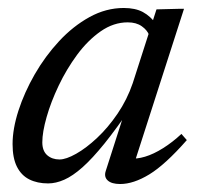

<svg xmlns="http://www.w3.org/2000/svg" viewBox="-20 -451 504 481"><path d="M245 -23 297 -185H310Q272 -129 241.8 -91.5Q211.5 -54 186.8 -32Q162 -10 141 -0.8Q120 8.5 100.5 8.5Q73.5 8.5 53.5 -1.5Q33.5 -11.5 22.5 -33.2Q11.5 -55 11.5 -90Q11.5 -128 26.2 -173.8Q41 -219.5 67 -264.8Q93 -310 128 -347.8Q163 -385.5 204.2 -408.2Q245.5 -431 290 -431Q319 -431 338 -420.8Q357 -410.5 372.5 -389.5L353.5 -363Q349 -375.5 335.2 -385.2Q321.5 -395 300 -395Q264.5 -395 232.2 -372.5Q200 -350 173.2 -313.8Q146.5 -277.5 127 -236.5Q107.5 -195.5 96.8 -157.8Q86 -120 86 -94.5Q86 -73 98.2 -62.2Q110.5 -51.5 129 -51.5Q145.5 -51.5 170.8 -65.8Q196 -80 223.2 -105.5Q250.5 -131 274.5 -166.2Q298.5 -201.5 312.5 -242.5L372 -427.5L431 -429H441L314.5 -36L306 -54.5Q322 -52 343.5 -58.5Q365 -65 388.5 -79.8Q412 -94.5 434.5 -115.5L448 -100Q394 -38.5 354.2 -14.2Q314.5 10 281 10Q259.5 10 249.8 1Q240 -8 245 -23Z"/></svg>

Font: Newsreader 20pt
Style: Italic
Weight: 400
Italic angle: -17°
Version: Version 1.003